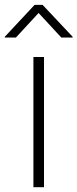

<svg xmlns="http://www.w3.org/2000/svg" viewBox="-53 -778 322 798"><path d="M85.9 0V-541H129.9V0ZM13.2 -622.1H-33.2V-625L90.8 -757.8H124L249 -625V-622.1H201.7L107.4 -724.1Z"/></svg>

Font: Inter 17pt ExtraLight
Style: Regular
Weight: 250
Version: Version 4.001;git-66647c0bb